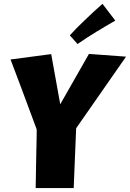

<svg xmlns="http://www.w3.org/2000/svg" viewBox="-20 -955 674 996"><path d="M362.3 20.5 375 -289.6 633.8 -661.1 441.4 -675.3 292.5 -414.1 245.6 -674.3 34.7 -646.5C73.2 -545.9 110.4 -445.3 147.9 -344.2C154.3 -327.1 159.2 -313.5 163.1 -303.2C165 -298.3 166.5 -294.4 167.5 -292C170.4 -284.2 170.4 -280.3 170.4 -280.3C170.4 -238.3 169.4 -214.4 168.5 -172.4L165 20.5ZM382.3 -726.6C445.3 -770.5 511.2 -809.6 578.1 -848.1L511.7 -935.1C479 -906.7 447.3 -877 416 -846.7C390.1 -822.3 365.2 -797.4 342.3 -771.5Z"/></svg>

Font: Luckiest Guy
Style: Regular
Weight: 400
Designer: Astigmatic (AOETI)
Foundry: Astigmatic (AOETI)
Version: Version 1.001